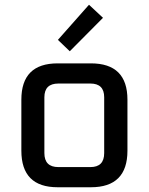

<svg xmlns="http://www.w3.org/2000/svg" viewBox="-20 -789 626 809"><path d="M70 -154V-369Q70 -522 223 -522H363Q517 -522 517 -369V-154Q517 0 363 0H223Q70 0 70 -154ZM167 -144Q167 -85 226 -85H361Q419 -85 419 -144V-379Q419 -437 361 -437H226Q167 -437 167 -379ZM224 -621 355 -769 414 -714 274 -573Z"/></svg>

Font: Oxanium Medium
Style: Regular
Weight: 500
Designer: Severin Meyer
Version: Version 1.001